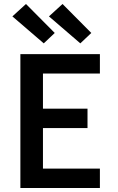

<svg xmlns="http://www.w3.org/2000/svg" viewBox="-20 -941 590 961"><path d="M82 0V-670H480V-573H195V-397H418V-300H195V-97H480V0ZM382 -724 225 -859 293 -921 437 -776ZM199 -724 42 -859 110 -921 254 -776Z"/></svg>

Font: Lode
Style: Bold
Weight: 700
Monospace: yes
Designer: Belleve Invis
Foundry: Belleve Invis
Version: Version 29.2.0; ttfautohint (v1.8.3)